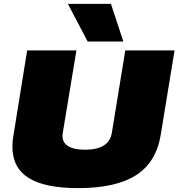

<svg xmlns="http://www.w3.org/2000/svg" viewBox="-20 -960 920 990"><path d="M383 10Q211 10 127.5 -42.5Q44 -95 44 -204Q44 -215 45 -229Q46 -243 50 -266L120 -700H374L304 -277Q296 -233 325.5 -210.5Q355 -188 418 -188Q544 -188 557 -277L626 -700H880L809 -266Q786 -124 682 -57Q578 10 383 10ZM432 -746 330 -940H552L616 -746Z"/></svg>

Font: Georama Expanded Black
Style: Italic
Weight: 900
Width: 7
Italic angle: -9°
Designer: Jean-Baptiste Levee
Foundry: Production Type
Version: Version 1.000